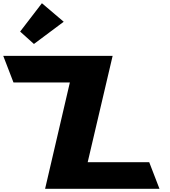

<svg xmlns="http://www.w3.org/2000/svg" viewBox="-264 -1172 1053 1192"><path d="M-139 -976 -53.3 -899 131.5 -1037 -3.8 -1152ZM435.2 -825H-243.8L-180.3 -660H169.7L16 0H726L662.4 -165H280.4Z"/></svg>

Font: Hussar
Style: BdOpOblFour
Weight: 700
Foundry: Cannot Into Space Fonts
Version: Version 2.00